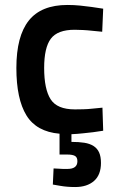

<svg xmlns="http://www.w3.org/2000/svg" viewBox="-20 -530 476 774"><path d="M387 127Q387 175 359 199.5Q331 224 283 224Q250 224 222 219Q207 217 193 214L196 149Q206 150 216 150Q224 151 234 151Q244 151 252 151Q292 151 292 120Q292 104 282 98.5Q272 93 252 93H220V9Q127 1 86.5 -65Q46 -131 46 -256Q46 -384 96 -447Q146 -510 252 -510Q278 -510 303 -507.5Q328 -505 349 -502Q373 -498 396 -495L392 -402Q371 -404 351 -406Q334 -408 314.5 -409Q295 -410 281 -410Q212 -410 185 -374Q158 -338 158 -256Q158 -171 184 -130Q210 -89 282 -89Q296 -89 315.5 -89.5Q335 -90 352 -92Q372 -94 393 -96L396 -3Q376 0 355 3Q337 5 314 7.5Q291 10 268 11V42Q298 42 320 45.5Q342 49 357 58.5Q372 68 379.5 84.5Q387 101 387 127Z"/></svg>

Font: Panefresco 750wt
Style: Regular
Weight: 750
Foundry: Campivisivi & Chank Co
Version: Version 1.000